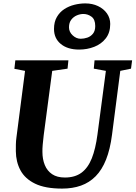

<svg xmlns="http://www.w3.org/2000/svg" viewBox="-20 -1097 796 1127"><path d="M686 -681 637.5 -306Q626.5 -220.5 602.5 -160.2Q578.5 -100 541.5 -62.5Q504.5 -25 455.2 -7.5Q406 10 344.5 10Q245.5 10 186.2 -18.8Q127 -47.5 100.2 -97.2Q73.5 -147 73 -209.5Q73 -228.5 73.2 -248.8Q73.5 -269 76.5 -290.5L127 -681L64.5 -693L70 -743H381.5L376.5 -694L286.5 -681L236.5 -303Q233 -274.5 230.8 -249Q228.5 -223.5 229 -205.5Q229 -162.5 243 -128.2Q257 -94 286 -74.5Q315 -55 361 -55Q420 -55 458.2 -83.2Q496.5 -111.5 518.8 -167.5Q541 -223.5 552 -307L601.5 -681L530.5 -694L535 -743H755.5L749 -694ZM444.5 -806Q377 -806 337 -838.8Q297 -871.5 297 -927Q297 -968.5 313.8 -997.2Q330.5 -1026 357.5 -1043.5Q384.5 -1061 416.8 -1069Q449 -1077 480.5 -1077Q522.5 -1077 555.5 -1061.2Q588.5 -1045.5 607.8 -1018.2Q627 -991 627 -956Q627 -905.5 601 -872Q575 -838.5 533.2 -822.2Q491.5 -806 444.5 -806ZM453.5 -869.5Q473 -869.5 492.8 -876.2Q512.5 -883 525.8 -899.5Q539 -916 539 -944Q539 -983 517.2 -999Q495.5 -1015 469.5 -1015Q450.5 -1015 431 -1006.8Q411.5 -998.5 398.2 -981.2Q385 -964 385 -936.5Q385 -909.5 406.5 -889.5Q428 -869.5 453.5 -869.5Z"/></svg>

Font: Merriweather 24pt ExtraBold
Style: Italic
Weight: 800
Italic angle: -7.8°
Version: Version 2.101